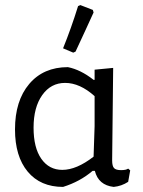

<svg xmlns="http://www.w3.org/2000/svg" viewBox="-20 -729 563 755"><path d="M287 -705 296 -709 345 -690 348 -680Q340 -663 315.5 -609Q291 -555 277 -526L268 -522L228 -539Q260 -618 287 -705ZM228 6Q139 6 89 -54Q39 -114 39 -220Q39 -333 95 -399Q151 -465 247 -465Q297 -455 348 -415H352V-455L425 -462L421 -98Q421 -76 428.5 -68Q436 -60 456 -60Q476 -60 484 -66L492 -59L484 -14Q458 3 427 6Q367 -1 353 -57H344Q295 -15 228 6ZM112 -227Q112 -148 142.5 -104.5Q173 -61 225 -61Q281 -61 348 -113L352 -233V-351Q294 -403 236 -403Q180 -403 146 -355Q112 -307 112 -227Z"/></svg>

Font: Alegreya Sans SC
Style: Regular
Weight: 400
Designer: Juan Pablo del Peral
Foundry: Huerta Tipografica
Version: Version 2.007